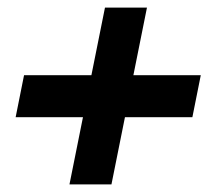

<svg xmlns="http://www.w3.org/2000/svg" viewBox="-20 -539 552 503"><path d="M162 -56 255 -519H365L272 -56ZM21 -232 43 -342H506L484 -232Z"/></svg>

Font: Piazzolla Thin Black
Style: Italic
Weight: 900
Italic angle: -11.3°
Version: Version 2.005